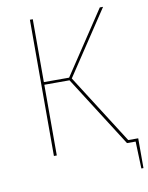

<svg xmlns="http://www.w3.org/2000/svg" viewBox="-90 -746 729 945"><g transform="rotate(-10 274.5 -273.0)"><path d="M499.5 -13.6 278.6 -360.4 491.4 -680.9H475.1L266.3 -366.6H140.1V-680.9H125.7V0H140.1V-353.4H265.9L491 0H534.1L538.9 135.3H549.4V-13.6Z"/></g></svg>

Font: Fira Sans Hair
Style: Regular
Weight: 100
Designer: bBox Type GmbH & Carrois Corporate GbR & Edenspiekermann AG
Foundry: bBox Type GmbH & Carrois Corporate GbR & Edenspiekermann AG
Version: Version 4.300;PS 004.300;hotconv 1.0.88;makeotf.lib2.5.64775